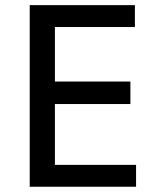

<svg xmlns="http://www.w3.org/2000/svg" viewBox="-20 -709 596 729"><path d="M92.8 0V-689.5H492.2V-606.4H188.5V-399.4H475.1V-314H188.5V-83H496.6V0Z"/></svg>

Font: Shanti
Style: Regular
Weight: 400
Designer: Vernon Adams
Foundry: Vernon Adams
Version: Version 1.100; ttfautohint (v1.8.4)